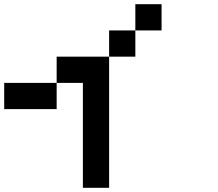

<svg xmlns="http://www.w3.org/2000/svg" viewBox="-20 -895 1040 915"><path d="M0 -375V-500H250V-375ZM250 -500V-625H500V0H375V-500ZM500 -625V-750H625V-625ZM625 -750V-875H750V-750Z"/></svg>

Font: GalmuriMono7 Regular
Style: Regular
Weight: 400
Designer: Lee Minseo (quiple)
Version: Version 2.399;hotconv 1.1.1;makeotfexe 2.6.0 DEVELOPMENT